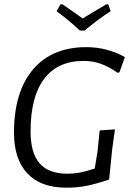

<svg xmlns="http://www.w3.org/2000/svg" viewBox="-20 -865 615 892"><path d="M560 -600 535 -529 526 -527Q484 -556 447.5 -569Q411 -582 368 -582Q248 -582 185 -498.5Q122 -415 122 -255Q122 -154 164 -106Q206 -58 294 -58Q322 -58 349.5 -63Q377 -68 420 -82L433 -160L443 -259L514 -264L501 -170L487 -31Q428 -11 384 -2Q340 7 289 7Q169 7 107 -59.5Q45 -126 45 -248Q45 -438 133 -542Q221 -646 381 -646Q477 -646 560 -600ZM494 -813Q436 -776 373 -723H351Q300 -771 243 -813L261 -845H270Q339 -798 364 -779Q394 -798 474 -845H483Z"/></svg>

Font: Alegreya Sans SC
Style: Italic
Weight: 400
Italic angle: -7°
Designer: Juan Pablo del Peral
Foundry: Huerta Tipografica
Version: Version 2.008; ttfautohint (v1.6)